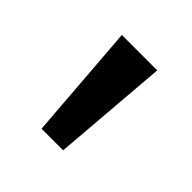

<svg xmlns="http://www.w3.org/2000/svg" viewBox="-83 -770 384 384"><g transform="rotate(45 108.5 -578.0)"><path d="M139.2 -455.1H78.1L59.1 -701.2H159.2Z"/></g></svg>

Font: Bruno Ace SC
Style: Regular
Weight: 400
Designer: Astigmatic (AOETI)
Foundry: Astigmatic (AOETI)
Version: Version 1.000